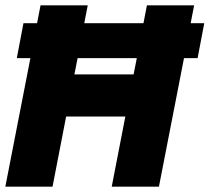

<svg xmlns="http://www.w3.org/2000/svg" viewBox="-31 -700 786 720"><path d="M83 -482H32L57 -613H108L121 -680H298L285 -613H507L520 -680H697L684 -613H735L710 -482H659L565 0H388L439 -263H217L166 0H-11ZM470 -421 482 -482H260L248 -421Z"/></svg>

Font: Teachers ExtraBold
Style: Italic
Weight: 800
Designer: Alfredo Marco Pradil & Chank Diesel
Version: Version 0.009